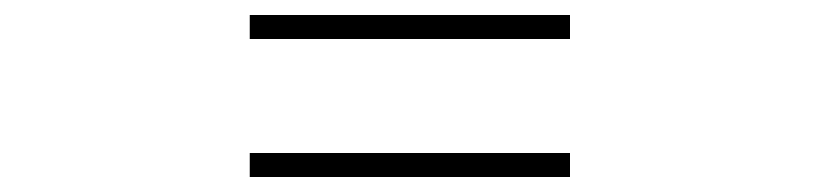

<svg xmlns="http://www.w3.org/2000/svg" viewBox="-20 -432 1090 256"><path d="M313 -412H740V-380H313ZM313 -228H740V-196H313Z"/></svg>

Font: League Mono Extended Thin
Style: Regular
Weight: 100
Width: 9
Designer: Tyler Finck
Foundry: The League of Moveable Type / Tyler Finck
Version: Version 2.210